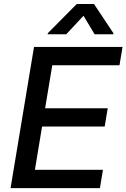

<svg xmlns="http://www.w3.org/2000/svg" viewBox="-20 -969 651 989"><path d="M34.4 0H494.7L510.3 -94.5H159.8L196.7 -317.1H519.2L534.8 -411.2H212.4L249.3 -632.8H595.5L611.2 -727.3H155.2ZM225.5 -792.6H321.4L410.2 -887.8L467.3 -792.6H563.6L564.3 -797.9L464.1 -948.5H375.4L226.2 -797.9Z"/></svg>

Font: Magic Ui Pro Medium
Style: Italic
Weight: 500
Italic angle: -9.39999°
Designer: Stefan Endress, Andreas Faust
Version: Version 1.000;FEAKit 1.0